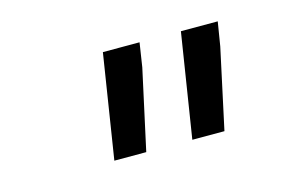

<svg xmlns="http://www.w3.org/2000/svg" viewBox="-46 -846 680 440"><g transform="rotate(-15 293.5 -626.5)"><path d="M297.4 -692.9 255.9 -502.9H180.2L219.2 -750H306.2ZM482.4 -692.9 441.4 -502.9H365.2L404.3 -750H491.7Z"/></g></svg>

Font: Roboto Mono Medium
Style: Italic
Weight: 500
Designer: Google
Version: Version 2.000985; 2015; ttfautohint (v1.3)